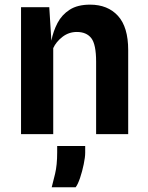

<svg xmlns="http://www.w3.org/2000/svg" viewBox="-20 -577 637 826"><path d="M70.5 0V-546H192L201 -402Q209 -443 227.5 -478.2Q246 -513.5 279.8 -535.2Q313.5 -557 367.5 -557Q443.5 -557 487.5 -508.8Q531.5 -460.5 531.5 -361.5V0H393.5V-311.5Q393.5 -386 372.8 -412.8Q352 -439.5 310.5 -439.5Q276 -439.5 248.8 -418.5Q221.5 -397.5 209 -370V0ZM202.5 228.5Q208 208 217 170.5Q226 133 226 78.5V51H346.5V80.5Q346.5 99 340.2 129.5Q334 160 324.5 188.2Q315 216.5 305.5 228.5Z"/></svg>

Font: Spline Sans SemiBold
Style: Regular
Weight: 600
Designer: Eben Sorkin, Mirko Velimirovic
Foundry: Sorkin Type
Version: Version 1.000; ttfautohint (v1.8.3)